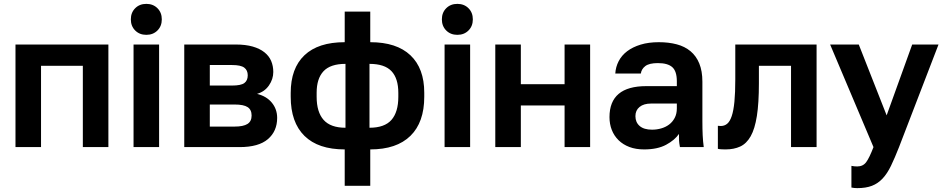

<svg xmlns="http://www.w3.org/2000/svg" viewBox="-20 -760 4879 992"><path d="M60 -530H540V0H408V-420H192V0H60Z M670 -530H802V0H670ZM736 -580Q701 -580 678.5 -602.5Q656 -625 656 -660Q656 -695 678.5 -717.5Q701 -740 736 -740Q771 -740 793.5 -717.5Q816 -695 816 -660Q816 -625 793.5 -602.5Q771 -580 736 -580Z M932 -530H1198Q1249 -530 1285.5 -519.5Q1322 -509 1346 -490Q1370 -471 1381 -445Q1392 -419 1392 -388Q1392 -351 1369.5 -318.5Q1347 -286 1308 -275Q1357 -263 1384.5 -229.5Q1412 -196 1412 -151Q1412 -82 1364 -41Q1316 0 1218 0H932ZM1192 -106Q1237 -106 1258.5 -119.5Q1280 -133 1280 -163Q1280 -193 1259.5 -206.5Q1239 -220 1192 -220H1064V-106ZM1179 -318Q1225 -318 1242.5 -331Q1260 -344 1260 -371Q1260 -397 1242 -410.5Q1224 -424 1179 -424H1064V-318Z M1761 12Q1624 12 1553 -58Q1482 -128 1482 -260V-280Q1482 -407 1553 -474.5Q1624 -542 1761 -542V-700H1893V-542Q2029 -542 2100.5 -474.5Q2172 -407 2172 -281V-260Q2172 -128 2100.5 -58Q2029 12 1893 12V200H1761ZM2038 -280Q2038 -355 2002.5 -392.5Q1967 -430 1889 -430V-100Q1967 -100 2002.5 -140.5Q2038 -181 2038 -260ZM1616 -260Q1616 -181 1652 -140.5Q1688 -100 1765 -100V-430Q1687 -430 1651.5 -392Q1616 -354 1616 -281Z M2277 -530H2409V0H2277ZM2343 -580Q2308 -580 2285.5 -602.5Q2263 -625 2263 -660Q2263 -695 2285.5 -717.5Q2308 -740 2343 -740Q2378 -740 2400.5 -717.5Q2423 -695 2423 -660Q2423 -625 2400.5 -602.5Q2378 -580 2343 -580Z M2539 -530H2671V-325H2897V-530H3029V0H2897V-215H2671V0H2539Z M3308 12Q3265 12 3232 -0.5Q3199 -13 3176 -35.5Q3153 -58 3141 -88.5Q3129 -119 3129 -155Q3129 -315 3319 -315H3477V-340Q3477 -392 3453.5 -413Q3430 -434 3379 -434Q3334 -434 3314 -418.5Q3294 -403 3291 -380H3159Q3161 -414 3176.5 -444Q3192 -474 3220.5 -495.5Q3249 -517 3290 -529.5Q3331 -542 3384 -542Q3435 -542 3476.5 -531Q3518 -520 3547.5 -495.5Q3577 -471 3593 -432Q3609 -393 3609 -338V-135Q3609 -93 3610.5 -61.5Q3612 -30 3616 0H3493Q3489 -22 3488.5 -33.5Q3488 -45 3488 -68Q3466 -36 3421.5 -12Q3377 12 3308 12ZM3349 -90Q3373 -90 3396 -96.5Q3419 -103 3437 -116.5Q3455 -130 3466 -151Q3477 -172 3477 -200V-225H3344Q3306 -225 3284.5 -207.5Q3263 -190 3263 -160Q3263 -128 3285 -109Q3307 -90 3349 -90Z M3729 12Q3721 12 3709 11.5Q3697 11 3689 9V-110Q3694 -109 3704 -109Q3723 -109 3737 -120.5Q3751 -132 3760.5 -160Q3770 -188 3774.5 -234.5Q3779 -281 3779 -350V-530H4199V0H4067V-420H3901V-330Q3901 -227 3890.5 -160.5Q3880 -94 3858.5 -56Q3837 -18 3804.5 -3Q3772 12 3729 12Z M4409 212Q4394 212 4379 209V97Q4394 100 4409 100Q4439 100 4455.5 77.5Q4472 55 4493 0L4269 -530H4417L4561 -164L4693 -530H4829L4625 0Q4603 56 4583.5 96.5Q4564 137 4540 162.5Q4516 188 4485 200Q4454 212 4409 212Z"/></svg>

Font: Golos Text DemiBold
Style: Regular
Weight: 600
Designer: A.Korolkova, Vitaly Kuzmin
Foundry: ParaType Ltd
Version: Version 2.002